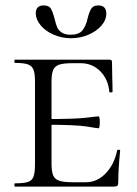

<svg xmlns="http://www.w3.org/2000/svg" viewBox="-20 -688 504 708"><path d="M35 -12Q68 -12 83 -17Q98 -22 103.5 -36.5Q109 -51 109 -81V-387Q109 -417 103.5 -431Q98 -445 83 -450.5Q68 -456 35 -456Q33 -456 33 -462Q33 -468 35 -468H383Q393 -468 393 -460L394 -398Q395 -379 395 -350Q395 -347 389 -347Q383 -347 383 -350Q379 -396 349.5 -425.5Q320 -455 277 -455H249Q214 -455 198 -449.5Q182 -444 176 -430Q170 -416 170 -386V-85Q170 -56 176 -41.5Q182 -27 198.5 -21.5Q215 -16 249 -16H297Q338 -16 369.5 -48.5Q401 -81 412 -133Q412 -136 417.5 -136Q423 -136 423 -133Q416 -61 416 -15Q416 -7 413 -3.5Q410 0 401 0H35Q33 0 33 -6Q33 -12 35 -12ZM145 -228V-249Q259 -249 298.5 -254Q338 -259 343 -259Q348 -259 348 -238Q348 -215 343 -215Q339 -215 299.5 -221.5Q260 -228 145 -228ZM303 -620Q309 -644 316.5 -656Q324 -668 342 -668Q372 -668 372 -638Q372 -614 353.5 -593Q335 -572 305 -559.5Q275 -547 242 -547Q208 -547 178 -560Q148 -573 130 -594.5Q112 -616 112 -639Q112 -668 141 -668Q160 -668 167 -657Q174 -646 181 -620Q186 -599 190.5 -588Q195 -577 207 -568.5Q219 -560 241 -560Q271 -560 284 -576Q297 -592 303 -620Z"/></svg>

Font: Cormorant Unicase
Style: Regular
Weight: 400
Designer: Christian Thalmann (Catharsis Fonts)
Foundry: Catharsis Fonts
Version: Version 4.000